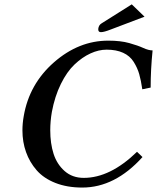

<svg xmlns="http://www.w3.org/2000/svg" viewBox="-20 -843 714 873"><path d="M354 9.8Q285.2 9.8 231.9 -11.2Q178.7 -32.2 146.7 -68.8Q114.7 -105.5 98.4 -151.4Q82 -197.3 82 -250Q82 -282.2 87.9 -314.9Q112.8 -460.9 225.3 -559.6Q337.9 -658.2 472.2 -658.2Q528.3 -658.2 567.6 -647.2Q606.9 -636.2 631.3 -625Q655.8 -613.8 673.8 -613.8Q665 -526.9 665 -444.8L627 -437Q621.1 -478 613 -506.1Q605 -534.2 587.9 -561.5Q570.8 -588.9 539.8 -603Q508.8 -617.2 464.8 -617.2Q428.7 -617.2 391.4 -600.1Q354 -583 319.1 -550Q284.2 -517.1 256.6 -460.9Q229 -404.8 215.8 -334Q208.5 -291.5 208.5 -251Q208.5 -190.9 223.6 -143.6Q238.8 -96.2 273.9 -65.2Q309.1 -34.2 360.8 -34.2Q481 -34.2 603 -152.8L627.9 -128.9Q502.9 9.8 354 9.8ZM579.1 -823.2 637.2 -767.1 483.9 -709Q453.1 -696.8 439 -696.8Q426.8 -696.8 426.8 -709V-711.9Q428.7 -729 441.9 -736.8Z"/></svg>

Font: Linux Libertine
Style: Semibold Italic
Weight: 600
Italic angle: -11.5°
Designer: Philipp H. Poll
Foundry: Philipp H. Poll
Version: Version 5.1.2 ; ttfautohint (v0.9)